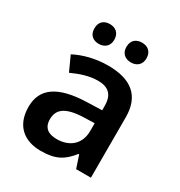

<svg xmlns="http://www.w3.org/2000/svg" viewBox="-176 -868 941 1002"><g transform="rotate(30 294.0 -367.0)"><path d="M137 -684C137 -644 163 -625 197 -625C229 -625 257 -644 257 -684C257 -726 229 -744 197 -744C163 -744 137 -726 137 -684ZM330 -684C330 -644 357 -625 391 -625C423 -625 451 -644 451 -684C451 -726 423 -744 391 -744C357 -744 330 -726 330 -684ZM297 -552C222 -552 151 -533 98 -505L138 -417C187 -439 237 -457 291 -457C351 -457 386 -430 386 -361V-334L292 -331C125 -325 44 -270 44 -158C44 -43 116 10 213 10C303 10 346 -16 393 -75H397L422 0H511V-364C511 -492 437 -552 297 -552ZM320 -254 386 -256V-210C386 -127 329 -85 255 -85C206 -85 173 -105 173 -157C173 -215 209 -250 320 -254Z"/></g></svg>

Font: Noto Sans Telugu SemiBold
Style: Regular
Weight: 600
Designer: Jelle Bosma - Monotype Design Team
Foundry: Monotype Imaging Inc.
Version: Version 2.005